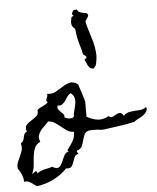

<svg xmlns="http://www.w3.org/2000/svg" viewBox="-89 -887 806 988"><g transform="rotate(-5 314.0 -393.0)"><path d="M657.2 -306.6Q661.1 -292 654.3 -281.7Q647.5 -271.5 636.2 -263.7Q625 -255.9 611.8 -249.5Q598.6 -243.2 589.8 -235.4Q545.9 -225.6 510.3 -221.2Q474.6 -216.8 431.6 -210Q418.9 -208 407.7 -210.4Q396.5 -212.9 384.8 -211.9Q377.9 -211.9 372.1 -212.4Q366.2 -212.9 360.4 -211.9Q337.9 -210 331.1 -196.8Q324.2 -183.6 319.8 -166.5Q315.4 -149.4 309.1 -134.3Q302.7 -119.1 282.2 -113.3Q280.3 -108.4 283.7 -104.5Q287.1 -100.6 289.1 -97.7Q272.5 -92.8 267.1 -80.1Q261.7 -67.4 257.8 -54.7Q253.9 -42 246.6 -33.2Q239.3 -24.4 218.8 -27.3Q188.5 4.9 147.5 24.9Q106.4 44.9 62.5 50.8Q54.7 46.9 47.4 41Q40 35.2 32.7 30.3Q25.4 25.4 17.1 22.9Q8.8 20.5 -2 22.5Q-2.9 2 -10.3 -15.6Q-17.6 -33.2 -29.3 -48.8Q-31.2 -66.4 -24.9 -81.5Q-18.6 -96.7 -11.7 -111.3Q-4.9 -126 -0.5 -141.1Q3.9 -156.2 -2 -175.8Q7.8 -181.6 11.2 -189.5Q14.6 -197.3 16.1 -205.6Q17.6 -213.9 20.5 -221.2Q23.4 -228.5 34.2 -233.4Q26.4 -256.8 36.6 -268.1Q46.9 -279.3 61.5 -288.1Q76.2 -296.9 88.9 -307.6Q101.6 -318.4 98.6 -339.8Q104.5 -345.7 112.3 -349.6Q120.1 -353.5 127.4 -356.9Q134.8 -360.4 141.6 -364.3Q148.4 -368.2 154.3 -375Q147.5 -379.9 147.9 -384.8Q148.4 -389.6 150.4 -395Q152.3 -400.4 154.8 -406.2Q157.2 -412.1 154.3 -418Q180.7 -414.1 200.7 -425.3Q220.7 -436.5 238.8 -448.2Q256.8 -460 275.4 -464.8Q293.9 -469.7 318.4 -453.1Q320.3 -446.3 324.7 -433.1Q329.1 -419.9 333.5 -406.2Q337.9 -392.6 341.8 -379.9Q345.7 -367.2 346.7 -361.3Q346.7 -356.4 346.7 -345.7Q346.7 -335 346.7 -322.8Q346.7 -310.5 346.7 -299.8Q346.7 -289.1 346.7 -283.2Q375 -266.6 403.3 -263.2Q431.6 -259.8 460 -276.4Q470.7 -266.6 480.5 -271Q490.2 -275.4 499.5 -281.2Q508.8 -287.1 518.6 -287.6Q528.3 -288.1 538.1 -271.5Q551.8 -284.2 566.4 -287.6Q581.1 -291 596.7 -291.5Q612.3 -292 627.4 -293.9Q642.6 -295.9 657.2 -306.6ZM282.2 -290Q282.2 -304.7 287.1 -321.3Q292 -337.9 294.9 -354Q297.9 -370.1 294.4 -384.8Q291 -399.4 275.4 -411.1Q264.6 -405.3 257.8 -395Q251 -384.8 244.1 -374.5Q237.3 -364.3 228 -357.4Q218.8 -350.6 204.1 -353.5Q199.2 -341.8 204.1 -334.5Q209 -327.1 215.8 -320.8Q222.7 -314.5 229 -307.6Q235.4 -300.8 233.4 -290Q237.3 -287.1 244.1 -284.7Q251 -282.2 258.3 -281.7Q265.6 -281.2 272.5 -283.2Q279.3 -285.2 282.2 -290ZM275.4 -211.9Q255.9 -211.9 241.7 -221.2Q227.5 -230.5 213.4 -242.2Q199.2 -253.9 184.1 -264.2Q168.9 -274.4 147.5 -276.4Q138.7 -264.6 127 -254.4Q115.2 -244.1 106.4 -232.4Q97.7 -220.7 94.2 -207Q90.8 -193.4 98.6 -175.8Q76.2 -165 68.4 -145Q60.5 -125 58.1 -101.6Q55.7 -78.1 53.7 -54.7Q51.8 -31.2 41 -12.7L62.5 -27.3Q66.4 -25.4 68.8 -21.5Q71.3 -17.6 69.3 -12.7Q77.1 -20.5 86.9 -24.9Q96.7 -29.3 106.9 -31.7Q117.2 -34.2 127.4 -36.1Q137.7 -38.1 147.5 -42Q171.9 -28.3 182.6 -36.1Q193.4 -43.9 200.2 -59.6Q207 -75.2 214.8 -92.3Q222.7 -109.4 240.2 -113.3L233.4 -120.1Q250 -140.6 263.2 -162.6Q276.4 -184.6 275.4 -211.9ZM394.5 -813.5Q403.3 -805.7 399.4 -797.4Q395.5 -789.1 387.7 -778.3Q385.7 -776.4 385.3 -775.4Q384.8 -774.4 383.8 -772.5Q389.6 -744.1 398.4 -717.8Q407.2 -691.4 414.6 -664.6Q421.9 -637.7 424.3 -608.4Q426.8 -579.1 418 -543.9L405.3 -526.4Q393.6 -527.3 387.2 -532.2Q380.9 -537.1 377 -543.9Q373 -550.8 370.1 -559.1Q367.2 -567.4 361.3 -575.2Q363.3 -577.1 367.7 -581.1Q372.1 -585 374 -586.9Q372.1 -594.7 364.3 -598.6Q356.4 -602.5 354.5 -613.3Q353.5 -620.1 352.1 -626Q350.6 -631.8 348.6 -638.7Q340.8 -663.1 335.4 -688Q330.1 -712.9 328.1 -738.3Q314.5 -749 311 -761.7Q307.6 -774.4 313.5 -794.9Q314.5 -796.9 314 -797.9Q313.5 -798.8 314.5 -800.8L326.2 -806.6Q317.4 -812.5 318.8 -818.8Q320.3 -825.2 328.1 -835.9L346.7 -836.9Q346.7 -830.1 352.1 -826.2Q357.4 -822.3 365.2 -819.8Q373 -817.4 381.3 -815.9Q389.6 -814.5 394.5 -813.5Z"/></g></svg>

Font: Homemade Apple
Style: Regular
Weight: 400
Version: Version 1.001